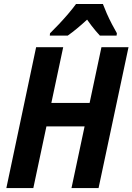

<svg xmlns="http://www.w3.org/2000/svg" viewBox="-20 -953 671 973"><path d="M12.2 0 163.1 -713.9H300.3L240.2 -431.2H434.1L494.1 -713.9H631.3L479.5 0H342.3L408.7 -312.5H215.3L148.9 0ZM232.4 -772.5 233.4 -784.2Q254.9 -805.2 278.8 -830.6Q302.7 -856 325.4 -882.6Q348.1 -909.2 365.2 -932.6H501.5Q509.3 -911.6 521.2 -884.5Q533.2 -857.4 547.1 -830.8Q561 -804.2 572.3 -784.7L570.8 -772.5H486.3Q476.6 -783.2 465.3 -796.1Q454.1 -809.1 442.9 -824Q431.6 -838.9 421.4 -853.5Q395 -829.1 370.8 -809.1Q346.7 -789.1 323.2 -772.5Z"/></svg>

Font: Open Sans SemiCondensed
Style: Bold Italic
Weight: 700
Width: 4
Italic angle: -12°
Designer: Monotype Design Team
Foundry: Monotype Imaging Inc.
Version: Version 3.003